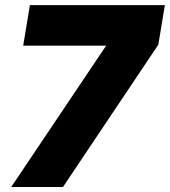

<svg xmlns="http://www.w3.org/2000/svg" viewBox="-20 -748 680 768"><path d="M24.9 0 403.3 -563.5 403.8 -565.4H72.8L99.6 -727.5H639.6L613.3 -569.3L231.9 0Z"/></svg>

Font: Inter 24pt Black
Style: Italic
Weight: 900
Italic angle: -9.3988°
Designer: Rasmus Andersson
Foundry: rsms
Version: Version 4.001;git-66647c0bb